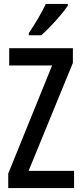

<svg xmlns="http://www.w3.org/2000/svg" viewBox="-20 -960 416 980"><path d="M358 0H22V-74L246 -626H27V-714H352V-639L126 -88H358ZM326 -931Q313 -911 289 -882.5Q265 -854 238.5 -826.5Q212 -799 191 -780H127V-791Q181 -871 214 -940H326Z"/></svg>

Font: Noto Sans Tamil ExtraCondensed Medium
Style: Regular
Weight: 500
Width: 2
Designer: Jelle Bosma - Monotype Design Team
Foundry: Monotype Imaging Inc.
Version: Version 2.004; ttfautohint (v1.8.4.7-5d5b)